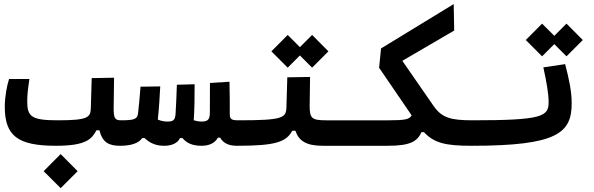

<svg xmlns="http://www.w3.org/2000/svg" viewBox="-20 -725 2970 960"><path d="M260.3 3.9C412.6 3.9 439 -30.8 462.4 -73.7H477.1C492.2 -12.7 524.4 3.9 580.1 3.9C603.5 3.9 622.6 -16.1 622.6 -67.9C622.6 -108.4 610.8 -123.5 585.9 -123.5C555.2 -123.5 547.9 -132.3 548.3 -186L550.3 -336.4L438.5 -334.5L434.1 -184.6C432.6 -138.2 420.9 -123.5 269.5 -123.5C138.7 -123.5 116.2 -141.1 116.2 -217.3C116.2 -251.5 119.6 -279.3 127 -330.1H25.4C15.1 -299.3 3.9 -242.2 3.9 -191.9C3.9 -45.9 67.9 3.9 260.3 3.9ZM283.2 215.8 368.2 130.9 283.2 45.4 198.2 130.9Z M801.8 3.9C836.9 3.9 868.2 -8.3 879.9 -34.7H892.1C913.6 -9.3 942.4 3.9 987.3 3.9C1023.4 3.9 1053.7 -7.8 1069.3 -36.6H1080.6C1098.6 -6.8 1126 3.9 1166 3.9C1189.5 3.9 1208.5 -16.1 1208.5 -67.9C1208.5 -104.5 1196.8 -123.5 1171.9 -123.5C1134.8 -123.5 1128.9 -130.4 1128.9 -156.2C1128.9 -205.1 1128.9 -253.9 1127.4 -316.4L1029.8 -310.1C1029.3 -251 1029.3 -204.1 1029.3 -163.6C1029.3 -128.9 1020.5 -117.2 988.8 -117.2C975.1 -117.2 961.9 -119.6 948.7 -124C952.6 -177.7 953.1 -241.7 953.1 -303.7L864.3 -301.3C862.3 -248.5 860.8 -197.8 857.9 -156.7C856 -123.5 845.2 -117.2 816.9 -117.2C801.8 -117.2 786.1 -120.1 769 -127C774.9 -181.2 778.3 -236.3 781.2 -293L682.6 -291.5C678.7 -242.2 674.8 -196.3 670.4 -159.7C667 -129.9 653.3 -123.5 585.9 -123.5L580.1 3.9C632.8 3.9 672.4 -7.8 691.4 -34.7H702.6C731.9 -7.8 760.7 3.9 801.8 3.9Z M1166 3.9C1357.9 3.9 1411.1 -15.1 1441.4 -71.3H1457C1473.6 -21.5 1510.3 3.9 1593.3 3.9H1752C1775.4 3.9 1794.4 -16.1 1794.4 -67.9C1794.4 -104.5 1782.7 -123.5 1757.8 -123.5H1610.4C1539.6 -123.5 1528.3 -132.8 1528.3 -195.8L1530.3 -340.3L1416.5 -338.4L1412.1 -189C1410.6 -134.8 1394 -123.5 1171.9 -123.5ZM1540.5 -386.7 1622.1 -468.3 1540.5 -550.3 1479.5 -489.3 1418.5 -550.3 1336.9 -468.3 1418.5 -386.7 1479.5 -447.8Z M2337.9 3.9C2357.9 3.9 2376.5 -16.1 2376.5 -68.8C2376.5 -104 2365.7 -123.5 2343.8 -123.5C2231.4 -123.5 2188.5 -136.2 2146.5 -197.3L1991.7 -420.9L2251 -572.3L2248.5 -704.6L1885.3 -482.9L1875.5 -386.2L2038.1 -148.4C2028.3 -127.9 2002.9 -123.5 1923.3 -123.5H1757.8L1752 3.9H1919.4C2031.7 3.9 2066.9 -18.1 2087.4 -64.5H2099.6C2150.4 -9.8 2207.5 3.9 2337.9 3.9Z M2337.9 3.9C2768.1 3.9 2838.4 -60.5 2838.4 -208.5C2838.4 -267.6 2826.2 -326.2 2805.7 -404.3L2696.8 -388.2C2712.9 -314 2723.1 -256.8 2723.1 -214.4C2723.1 -143.1 2693.4 -123.5 2343.8 -123.5C2329.1 -123.5 2314.5 -111.8 2314.5 -66.4C2314.5 -16.1 2321.3 3.9 2337.9 3.9ZM2812.5 -443.4 2894 -524.9 2812.5 -606.9 2751.5 -545.9 2690.4 -606.9 2608.9 -524.9 2690.4 -443.4 2751.5 -504.4Z"/></svg>

Font: Cascadia Mono SemiBold
Style: Regular
Weight: 600
Monospace: yes
Designer: Aaron Bell
Foundry: Saja Typeworks
Version: Version 2404.023